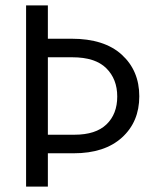

<svg xmlns="http://www.w3.org/2000/svg" viewBox="-20 -694 576 714"><path d="M249 -481H158V-193H257Q336 -193 376 -231.5Q416 -270 416 -335Q416 -400 375 -440.5Q334 -481 249 -481ZM254 -124H158V0H77V-674H158V-550H246Q368 -550 433 -490.5Q498 -431 498 -336Q498 -241 433.5 -182.5Q369 -124 254 -124Z"/></svg>

Font: Hind Jalandhar
Style: Regular
Weight: 400
Designer: Namrata Goyal
Foundry: Indian Type Foundry
Version: Version 0.702;PS 1.0;hotconv 1.0.81;makeotf.lib2.5.63406